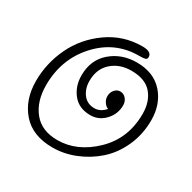

<svg xmlns="http://www.w3.org/2000/svg" viewBox="-148 -795 954 954"><g transform="rotate(30 329.0 -317.5)"><path d="M378 -345Q378 -367 391 -382.5Q404 -398 423 -398Q442 -398 455.5 -382.5Q469 -367 469 -345Q469 -295 434.5 -258Q400 -221 351 -221Q286 -221 250.5 -265Q215 -309 215 -371Q215 -460 275.5 -512Q336 -564 422 -564Q519 -564 573 -503.5Q627 -443 627 -350Q627 -269 595.5 -199.5Q564 -130 512.5 -84.5Q461 -39 397.5 -13.5Q334 12 269 12Q154 12 93.5 -57.5Q33 -127 33 -234Q33 -336 77.5 -429.5Q122 -523 209.5 -585Q297 -647 406 -647Q459 -647 459 -616Q459 -604 449 -601Q439 -598 414 -598Q276 -598 181.5 -494Q87 -390 87 -241Q87 -148 134 -90Q181 -32 271 -32Q384 -32 479 -123.5Q574 -215 574 -357Q574 -427 536.5 -471Q499 -515 419 -515Q352 -515 307.5 -475.5Q263 -436 263 -367Q263 -323 286.5 -292Q310 -261 352 -261Q385 -261 413 -292Q399 -297 388.5 -312.5Q378 -328 378 -345Z"/></g></svg>

Font: Bonbon
Style: Regular
Weight: 400
Designer: Ksenia Erulevich
Foundry: Cyreal (www.cyreal.org)
Version: Version 1.001